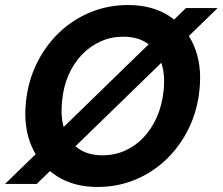

<svg xmlns="http://www.w3.org/2000/svg" viewBox="-43 -732 886 764"><path d="M-23 0 697 -700H823L103 0ZM345 12Q251 12 183.5 -31Q116 -74 83 -149.5Q50 -225 60 -324Q68 -407 102.5 -478Q137 -549 191.5 -601.5Q246 -654 316.5 -683Q387 -712 467 -712Q562 -712 629 -669Q696 -626 728.5 -550.5Q761 -475 751 -377Q743 -293 708.5 -222Q674 -151 619.5 -98.5Q565 -46 495 -17Q425 12 345 12ZM364 -114Q413 -114 454.5 -132.5Q496 -151 528.5 -185.5Q561 -220 581.5 -267Q602 -314 608 -371Q615 -437 598 -485Q581 -533 543 -559.5Q505 -586 447 -586Q399 -586 357 -567Q315 -548 282.5 -514Q250 -480 229.5 -433Q209 -386 204 -329Q197 -263 214 -215Q231 -167 269.5 -140.5Q308 -114 364 -114Z"/></svg>

Font: DM Sans 12pt ExtraBold
Style: Italic
Weight: 800
Italic angle: -10°
Version: Version 4.004;gftools[0.9.30]